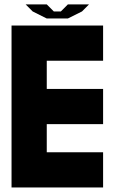

<svg xmlns="http://www.w3.org/2000/svg" viewBox="-20 -832 509 852"><path d="M437.5 -156.2V0H31.2V-718.8H437.5V-562.5H187.5V-437.5H437.5V-281.2H187.5V-156.2ZM125 -781.2 93.8 -812.5H187.5L218.8 -781.2H250L281.2 -812.5H375L343.8 -781.2L281.2 -750H187.5Z"/></svg>

Font: Signwood
Style: Regular
Weight: 400
Designer: GGBotNet
Foundry: GGBotNet
Version: 0.95